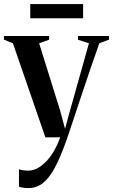

<svg xmlns="http://www.w3.org/2000/svg" viewBox="-32 -681 561 952"><path d="M109 251.5Q92.5 251.5 80.5 249.5Q68.5 247.5 62 244V158.5Q70 161.5 82.5 163.2Q95 165 107.5 165Q135.5 165 160 149.8Q184.5 134.5 205.5 110Q226.5 85.5 241.8 56.5Q257 27.5 266.5 0H193L32 -466.5L-12.5 -484.5V-502.5H211.5V-484L162 -466.5L267 -130L290.5 -42L313 -125L409 -466.5L354.5 -484V-502.5H508.5V-484.5L460.5 -466.5Q440.5 -410 419 -347.5Q397.5 -285 377.5 -224.8Q357.5 -164.5 340.5 -113.5Q323.5 -62.5 312 -28.2Q300.5 6 297 16Q268.5 96.5 240.8 148.8Q213 201 181.5 226.2Q150 251.5 109 251.5ZM380 -661V-590.5H118V-661Z"/></svg>

Font: Merriweather 144pt SemiBold
Style: Regular
Weight: 600
Version: Version 2.100